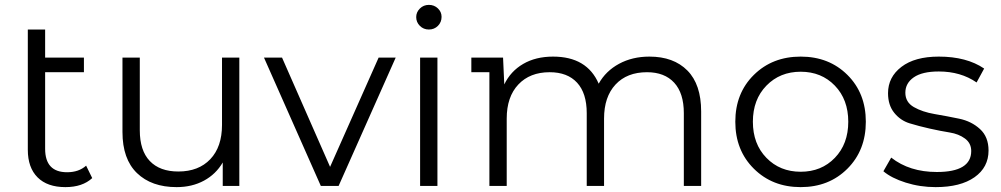

<svg xmlns="http://www.w3.org/2000/svg" viewBox="-20 -762 4104 787"><path d="M333 -83 358 -32Q318 5 248 5Q174 5 134 -35Q94 -75 94 -148V-641H165V-526H324V-466H165V-152Q165 -56 255 -56Q303 -56 333 -83Z M890 -526H961V0H893V-96Q865 -48 816 -21.5Q767 5 704 5Q601 5 541.5 -52.5Q482 -110 482 -221V-526H553V-228Q553 -145 594 -102Q635 -59 711 -59Q794 -59 842 -109.5Q890 -160 890 -250Z M1532 -526H1602L1368 0H1295L1062 -526H1136L1333 -78Z M1686 -692Q1686 -712 1701 -727Q1716 -742 1738 -742Q1760 -742 1775 -727.5Q1790 -713 1790 -693Q1790 -671 1775 -656Q1760 -641 1738 -641Q1716 -641 1701 -656Q1686 -671 1686 -692ZM1702 0V-526H1773V0Z M2642 -530Q2741 -530 2797.5 -473Q2854 -416 2854 -305V0H2783V-298Q2783 -380 2743.5 -423Q2704 -466 2632 -466Q2550 -466 2503 -415.5Q2456 -365 2456 -276V0H2385V-298Q2385 -380 2345.5 -423Q2306 -466 2233 -466Q2152 -466 2104.5 -415.5Q2057 -365 2057 -276V0H1986V-466H1912V-526H2042L2047 -416Q2073 -470 2124.5 -500Q2176 -530 2247 -530Q2386 -530 2434 -419Q2463 -471 2517.5 -500.5Q2572 -530 2642 -530Z M3453.5 -70.5Q3378 5 3262 5Q3146 5 3070 -70.5Q2994 -146 2994 -263Q2994 -380 3070 -455Q3146 -530 3262 -530Q3378 -530 3453.5 -455Q3529 -380 3529 -263Q3529 -146 3453.5 -70.5ZM3121.5 -115Q3177 -58 3262 -58Q3347 -58 3402 -115Q3457 -172 3457 -263Q3457 -354 3402 -411Q3347 -468 3262 -468Q3177 -468 3121.5 -411Q3066 -354 3066 -263Q3066 -172 3121.5 -115Z M3815 5Q3751 5 3692.5 -13.5Q3634 -32 3601 -60L3633 -116Q3708 -57 3820 -57Q3961 -57 3961 -143Q3961 -175 3935.5 -194Q3910 -213 3872.5 -219Q3835 -225 3790.5 -235Q3746 -245 3708.5 -256.5Q3671 -268 3645.5 -299.5Q3620 -331 3620 -380Q3620 -446 3675 -488Q3730 -530 3828 -530Q3942 -530 4014 -481L3983 -424Q3918 -469 3828 -469Q3760 -469 3725.5 -445Q3691 -421 3691 -382Q3691 -343 3726 -323Q3761 -303 3811 -294.5Q3861 -286 3911.5 -275.5Q3962 -265 3997 -233Q4032 -201 4032 -145Q4032 -76 3974.5 -35.5Q3917 5 3815 5Z"/></svg>

Font: mBank
Style: Regular
Weight: 400
Designer: Julieta Ulanovsky
Foundry: Julieta Ulanovsky
Version: Version 7.200;PS 007.200;hotconv 1.0.88;makeotf.lib2.5.64775